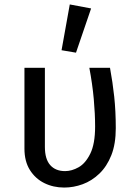

<svg xmlns="http://www.w3.org/2000/svg" viewBox="-20 -832 611 864"><path d="M382 -527H475Q487 -462 494 -397Q501 -332 501 -255Q501 -184 481 -133.5Q461 -83 427 -50.5Q393 -18 352 -3Q311 12 269 12Q220 12 179.5 -8Q139 -28 114.5 -67Q90 -106 90 -163V-527H182V-171Q182 -116 206 -89Q230 -62 273 -62Q303 -62 334 -79.5Q365 -97 386.5 -141Q408 -185 408 -263Q408 -319 402 -386Q396 -453 382 -527ZM257 -606 294 -812 390 -794 322 -595Z"/></svg>

Font: Fira Sans Variable
Style: Regular
Weight: 400
Designer: Carrois Corporate & Edenspiekermann AG
Foundry: Carrois Corporate GbR & Edenspiekermann AG
Version: Version 4.202